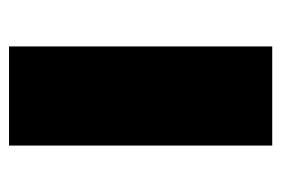

<svg xmlns="http://www.w3.org/2000/svg" viewBox="-119 -505 624 426"><g transform="rotate(-90 193.0 -292.0)"><path d="M83 0V-584H303V0Z"/></g></svg>

Font: Noto Serif Tamil Black
Style: Regular
Weight: 900
Designer: Indian Type Foundry, Tom Grace, and the Monotype Design Team
Foundry: Monotype Imaging Inc.
Version: Version 2.004; ttfautohint (v1.8.4.7-5d5b)